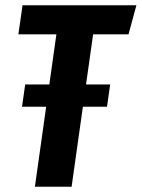

<svg xmlns="http://www.w3.org/2000/svg" viewBox="-20 -712 540 732"><path d="M470 -581H335L308 -390H400L388 -305H296L253 0H113L156 -305H64L76 -390H168L195 -581H50L66 -692H500Z"/></svg>

Font: Fira Sans Extra Condensed SemiBold
Style: Italic
Weight: 600
Width: 3
Italic angle: -8°
Designer: Carrois Corporate & Edenspiekermann AG
Foundry: Carrois Corporate GbR & Edenspiekermann AG
Version: Version 4.203